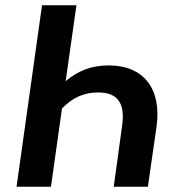

<svg xmlns="http://www.w3.org/2000/svg" viewBox="-20 -711 649 731"><path d="M394 -462C326 -462 275 -440 230 -402L271 -691H140L43 0H174L216 -298C252 -335 294 -359 354 -359C428 -359 457 -318 445 -233L413 0H543L576 -229C596 -373 527 -462 394 -462Z"/></svg>

Font: Fira Sans Medium
Style: Italic
Weight: 500
Italic angle: -8°
Designer: bBox Type GmbH & Carrois Corporate GbR & Edenspiekermann AG
Foundry: bBox Type GmbH & Carrois Corporate GbR & Edenspiekermann AG
Version: Version 4.301;PS 004.301;hotconv 1.0.88;makeotf.lib2.5.64775